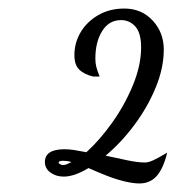

<svg xmlns="http://www.w3.org/2000/svg" viewBox="-20 -731 423 449"><path d="M306 -302Q291 -302 270.5 -307Q250 -312 228.5 -320.5Q207 -329 187 -338Q154 -318 129 -318Q111 -318 98 -327.5Q85 -337 85 -352Q85 -382 131 -382Q142 -382 154.5 -380Q167 -378 182 -375Q212 -402 241.5 -443Q271 -484 290.5 -531Q310 -578 310 -620Q310 -654 296.5 -669Q283 -684 263 -684Q235 -684 219 -658.5Q203 -633 203 -594Q203 -584 205 -575.5Q207 -567 213 -552H198Q177 -557 165.5 -568Q154 -579 154 -602Q154 -631 168.5 -655.5Q183 -680 209.5 -695.5Q236 -711 271 -711Q311 -711 337 -683Q363 -655 363 -615Q363 -572 344 -526Q325 -480 294 -438.5Q263 -397 227 -367Q255 -361 278.5 -356Q302 -351 319 -351Q327 -351 338 -356Q349 -361 371 -374Q362 -337 346.5 -319.5Q331 -302 306 -302ZM127 -345Q132 -345 136.5 -347Q141 -349 147 -352Q141 -354 135.5 -354.5Q130 -355 127 -355Q121 -355 119 -353.5Q117 -352 117 -351Q117 -349 120.5 -347Q124 -345 127 -345Z"/></svg>

Font: Dancing Script SemiBold
Style: Regular
Weight: 600
Designer: Pablo Impallari
Foundry: Pablo Impallari
Version: Version 2.001